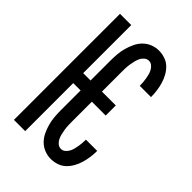

<svg xmlns="http://www.w3.org/2000/svg" viewBox="-221 -838 941 941"><g transform="rotate(45 250.0 -367.5)"><path d="M311 8Q288 8 266.5 -0.5Q245 -9 229 -25Q213 -41 203 -62Q193 -83 187 -105Q181 -127 179 -149.5Q177 -172 177 -195V-333H126V0H48V-735H126V-402H177V-540Q177 -563 179 -585.5Q181 -608 187 -630Q193 -652 203 -673Q213 -694 229 -710Q245 -726 266.5 -734.5Q288 -743 311 -743Q332 -743 353 -736Q374 -729 389.5 -714Q405 -699 415.5 -680Q426 -661 432 -640.5Q438 -620 441 -598.5Q444 -577 444 -556V-554H366V-555Q366 -567 365 -579Q364 -591 362 -602.5Q360 -614 357 -625.5Q354 -637 348 -647.5Q342 -658 332.5 -665.5Q323 -673 311 -673Q298 -673 287.5 -664Q277 -655 271.5 -643Q266 -631 263 -618Q260 -605 258 -592Q256 -579 255.5 -566Q255 -553 255 -540V-403H351V-333H255V-195Q255 -182 255.5 -169Q256 -156 258 -143Q260 -130 263 -117Q266 -104 271.5 -92Q277 -80 287.5 -71Q298 -62 311 -62Q323 -62 332.5 -69.5Q342 -77 348 -87.5Q354 -98 357 -109.5Q360 -121 362 -132.5Q364 -144 365 -156Q366 -168 366 -180V-181H444V-179Q444 -158 441 -136.5Q438 -115 432 -94.5Q426 -74 415.5 -55Q405 -36 389.5 -21Q374 -6 353 1Q332 8 311 8Z"/></g></svg>

Font: Iosevka Fuck
Style: Regular
Weight: 400
Monospace: yes
Designer: Belleve Invis
Foundry: Belleve Invis
Version: Version 28.0.7; ttfautohint (v1.8.3)